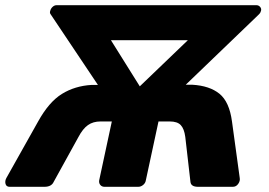

<svg xmlns="http://www.w3.org/2000/svg" viewBox="-29 -720 1036 740"><path d="M8.3 0Q-4.7 0 -7.7 -11.3Q-10.6 -22.6 -4.5 -33.8L117.9 -251.8Q159.5 -327 209.6 -358Q259.8 -389 323.9 -392.7H348.4L165.6 -665.8Q162 -670.8 164.6 -678.1Q166.6 -686.8 173.6 -693.4Q180.6 -700 189.3 -700H959.2Q967.9 -700 973.5 -693.4Q979.1 -686.8 977.1 -678.8Q976.1 -674.8 974.3 -671.4Q972.5 -668.1 967.6 -663.3L686.9 -393.4H712.1Q778.7 -389.6 816.9 -358.6Q855 -327.6 865.1 -251.8L895 -33.8Q897 -22.6 889.1 -11.3Q881.2 0 868.2 0H734.5Q706.8 0 705 -19.2L685.1 -192.3Q680.9 -223.8 667.7 -237.8Q654.6 -251.9 625.1 -251.9H581.9L533.1 -25.1Q531.5 -14.5 522.7 -7.2Q514 0 503.4 0H374.1Q363.5 0 357.6 -7.2Q351.6 -14.5 353.3 -25.1L402 -251.9H358.7Q329.6 -251.9 309.9 -237.8Q290.1 -223.8 273.5 -192.3L178 -19.2Q169.5 0 142 0ZM547.9 -326.3 459.4 -338.9 695 -565H398.6Z"/></svg>

Font: Rubik Light
Style: Italic
Weight: 300
Italic angle: -12°
Designer: Hubert and Fischer
Foundry: Hubert and Fischer
Version: Version 2.300;gftools[0.9.30]